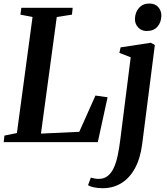

<svg xmlns="http://www.w3.org/2000/svg" viewBox="-26 -786 924 1062"><path d="M-5.5 0 -1.5 -36 67.5 -50 154 -692 87 -705 92 -743H376L372 -705L288 -692L200.5 -47L412.5 -57L502 -257.5L569 -248L515 0ZM760.5 10.5Q750 91.5 719.8 146Q689.5 200.5 644 227.8Q598.5 255 542.5 255Q517 255 494.5 250.5Q472 246 461 238L476.5 196.5Q484 199 496.5 201.2Q509 203.5 519 203.5Q549 203.5 569.2 187.8Q589.5 172 603 143.2Q616.5 114.5 625 74.2Q633.5 34 639.5 -15L697 -469L634.5 -493.5L641 -524L808 -549.5L830.5 -537ZM785.5 -614.5Q756.5 -614.5 738 -634.5Q719.5 -654.5 720.5 -682.5Q721.5 -718.5 743 -742.5Q764.5 -766.5 800 -766.5Q832 -766.5 849.2 -746.8Q866.5 -727 866.5 -700.5Q866.5 -664 845.5 -639.2Q824.5 -614.5 785.5 -614.5Z"/></svg>

Font: Merriweather 60pt SemiBold
Style: Italic
Weight: 600
Italic angle: -7.8°
Version: Version 2.101